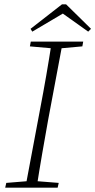

<svg xmlns="http://www.w3.org/2000/svg" viewBox="-20 -866 440 886"><path d="M4 0 9 -22 119 -31H137L251 -22L246 0ZM97 0 165 -362Q180 -440 193.5 -518Q207 -596 219 -674H270L202 -312Q188 -234 174.5 -156Q161 -78 149 0ZM118 -652 122 -674H364L360 -652L249 -642H231ZM285 -846 400 -733 387 -720 255 -814H288L129 -720L121 -733L266 -846Z"/></svg>

Font: Source Serif 4 36pt Light
Style: Italic
Weight: 300
Italic angle: -12°
Designer: Frank Grießhammer
Foundry: Adobe Systems Incorporated
Version: Version 4.004;hotconv 1.0.116;makeotfexe 2.5.65601